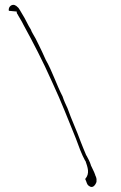

<svg xmlns="http://www.w3.org/2000/svg" viewBox="-20 -692 491 782"><path d="M48 -645C48 -640 49 -636 53 -632V-631C60 -618 68 -607 75 -592C115 -519 155 -442 190 -363L195 -352C230 -277 258 -204 289 -128C300 -98 312 -64 327 -37H328C337 -10 347 14 327 37C334 51 333 59 342 65C357 77 368 63 373 49V45C374 36 372 30 368 22V21C363 6 356 -5 350 -19V-20C346 -33 339 -46 332 -59H331V-60C324 -77 315 -98 309 -114C293 -159 271 -205 255 -251C247 -269 241 -280 235 -299C210 -347 193 -402 166 -449L151 -482C142 -500 134 -518 125 -535L113 -556C110 -561 108 -565 106 -571C93 -591 83 -616 71 -634C67 -640 65 -644 61 -651L55 -660C52 -662 47 -668 45 -669H44C31 -679 12 -665 16 -648ZM43 -592 44 -591ZM150 -482H151ZM255 -251Z"/></svg>

Font: Scribbler
Style: Lt
Weight: 300
Designer: Mew Too
Foundry: Cannot Into Space Fonts
Version: Version 1.001